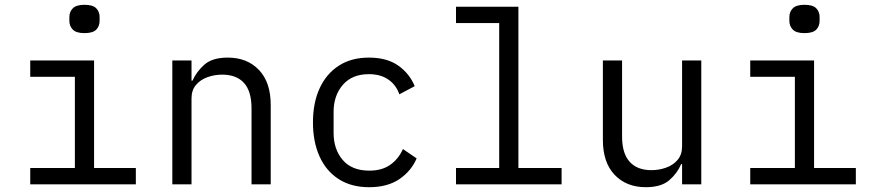

<svg xmlns="http://www.w3.org/2000/svg" viewBox="-20 -768 3640 800"><path d="M332 -630Q298 -630 283.5 -644.5Q269 -659 269 -681V-697Q269 -719 283.5 -733.5Q298 -748 332 -748Q367 -748 381 -733.5Q395 -719 395 -697V-681Q395 -659 381 -644.5Q367 -630 332 -630ZM106 -68H292V-448H106V-516H372V-68H546V0H106Z M698 0V-516H778V-432H782Q799 -470 832 -499Q865 -528 929 -528Q1010 -528 1059 -476.5Q1108 -425 1108 -331V0H1028V-317Q1028 -388 996.5 -422.5Q965 -457 906 -457Q874 -457 844.5 -446.5Q815 -436 796.5 -414Q778 -392 778 -358V0Z M1518 12Q1444 12 1391.5 -21.5Q1339 -55 1311.5 -116Q1284 -177 1284 -258Q1284 -340 1312 -400.5Q1340 -461 1392 -494.5Q1444 -528 1517 -528Q1592 -528 1639 -495Q1686 -462 1708 -409L1644 -375Q1630 -415 1597.5 -437Q1565 -459 1517 -459Q1447 -459 1408.5 -414.5Q1370 -370 1370 -302V-214Q1370 -146 1408 -101.5Q1446 -57 1519 -57Q1571 -57 1605.5 -81Q1640 -105 1659 -147L1716 -108Q1694 -56 1644.5 -22Q1595 12 1518 12Z M1880 -68H2060V-672H1880V-740H2140V-68H2320V0H1880Z M2822 -84H2818Q2802 -46 2768.5 -17Q2735 12 2671 12Q2590 12 2541 -39.5Q2492 -91 2492 -185V-516H2572V-199Q2572 -129 2603.5 -94Q2635 -59 2694 -59Q2726 -59 2755.5 -69.5Q2785 -80 2803.5 -102Q2822 -124 2822 -158V-516H2902V0H2822Z M3332 -630Q3298 -630 3283.5 -644.5Q3269 -659 3269 -681V-697Q3269 -719 3283.5 -733.5Q3298 -748 3332 -748Q3367 -748 3381 -733.5Q3395 -719 3395 -697V-681Q3395 -659 3381 -644.5Q3367 -630 3332 -630ZM3106 -68H3292V-448H3106V-516H3372V-68H3546V0H3106Z"/></svg>

Font: Lilex
Style: Regular
Weight: 400
Monospace: yes
Designer: Mike Abbink, Paul van der Laan, Pieter van Rosmalen, Mikhael Khrustik
Foundry: Mikhael Khrustik
Version: Version 2.510